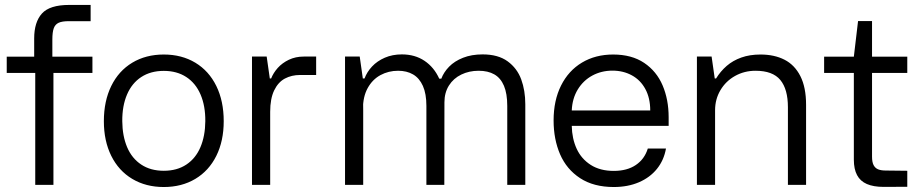

<svg xmlns="http://www.w3.org/2000/svg" viewBox="-20 -750 3740 779"><path d="M260.7 -730H347.7V-664.1H259.3Q231.9 -664.1 217.8 -657.5Q203.6 -650.9 198 -635Q192.4 -619.1 192.4 -589.4V-520H118.7V-594.2Q118.7 -660.2 150.1 -695.1Q181.6 -730 260.7 -730ZM7.3 -520H355V-454.1H7.3ZM196.8 -502.4V0H123V-502.4Z M401.4 -258.3Q401.4 -339.8 431.4 -401.1Q461.4 -462.4 516.6 -495.6Q571.8 -528.8 644.5 -528.8V-462.4Q591.3 -462.4 553.2 -437.5Q515.1 -412.6 495.4 -366.5Q475.6 -320.3 476.1 -258.3Q476.6 -198.2 495.8 -152.8Q515.1 -107.4 553 -82.3Q590.8 -57.1 644.5 -57.1V8.8Q571.8 8.8 516.6 -24.2Q461.4 -57.1 431.4 -117.7Q401.4 -178.2 401.4 -258.3ZM813 -258.3Q813.5 -320.3 793.7 -366.5Q773.9 -412.6 735.8 -437.5Q697.8 -462.4 644.5 -462.4V-528.8Q717.3 -528.8 772.5 -495.6Q827.6 -462.4 857.7 -401.1Q887.7 -339.8 887.7 -258.3Q887.7 -178.2 857.7 -117.7Q827.6 -57.1 772.5 -24.2Q717.3 8.8 644.5 8.8V-57.1Q698.2 -57.1 736.1 -82.3Q773.9 -107.4 793.2 -152.8Q812.5 -198.2 813 -258.3Z M1074.7 -431.6H1080.1Q1088.9 -454.1 1106.9 -474.4Q1125 -494.6 1152.1 -507.6Q1179.2 -520.5 1212.4 -520.5H1262.7V-445.8H1197.8Q1163.1 -445.8 1135.7 -431.2Q1108.4 -416.5 1092.3 -383.1Q1076.2 -349.6 1076.2 -296.4ZM1074.7 -431.6 1076.2 -302.7V0H1002.4V-520.5H1062Z M1452.1 -431.6 1453.6 -302.7V0H1379.9V-520.5H1439.5ZM1595.2 -462.9Q1556.2 -462.9 1523.7 -445.3Q1491.2 -427.7 1471.9 -392.8Q1452.6 -357.9 1452.6 -308.1L1450.2 -431.6H1459Q1468.8 -458 1489.5 -480.2Q1510.3 -502.4 1541.3 -515.9Q1572.3 -529.3 1610.4 -529.3Q1663.6 -529.3 1702.4 -503.2Q1741.2 -477.1 1762.2 -430.7H1770.5Q1780.3 -457 1802.2 -479.5Q1824.2 -502 1858.6 -515.6Q1893.1 -529.3 1938 -529.3Q2001 -529.3 2039.6 -501.2Q2078.1 -473.1 2094.7 -428Q2111.3 -382.8 2111.3 -326.7V0H2038.1V-320.3Q2038.1 -370.1 2024.7 -401.9Q2011.2 -433.6 1985.6 -448.2Q1960 -462.9 1921.9 -462.9Q1883.3 -462.9 1851.6 -447.5Q1819.8 -432.1 1801.5 -403.1Q1783.2 -374 1783.2 -335L1782.7 0H1710V-320.3Q1710 -369.6 1695.8 -401.4Q1681.6 -433.1 1656 -448Q1630.4 -462.9 1595.2 -462.9Z M2226.1 -261.2Q2226.1 -342.3 2256.3 -402.8Q2286.6 -463.4 2341.3 -496.1Q2396 -528.8 2467.8 -528.8Q2543 -528.8 2593.5 -494.9Q2644 -460.9 2668.5 -403.3Q2692.9 -345.7 2692.9 -274.4V-239.3H2299.8Q2300.8 -187.5 2319.8 -146.2Q2338.9 -105 2377 -80.8Q2415 -56.6 2470.2 -56.6Q2524.4 -56.6 2559.8 -80.6Q2595.2 -104.5 2608.4 -147.5H2682.1Q2673.8 -100.1 2645.5 -64.9Q2617.2 -29.8 2572.3 -10.5Q2527.3 8.8 2470.2 8.8Q2388.7 8.8 2333.7 -27.1Q2278.8 -63 2252.4 -124Q2226.1 -185.1 2226.1 -261.2ZM2464.8 -463.4Q2420.4 -463.4 2383.5 -443.6Q2346.7 -423.8 2324.2 -387Q2301.8 -350.1 2299.8 -301.8H2618.2Q2618.2 -352.1 2598.4 -388.7Q2578.6 -425.3 2543.7 -444.3Q2508.8 -463.4 2464.8 -463.4Z M2879.9 -431.6 2881.3 -302.7V0H2807.6V-520.5H2867.2ZM3045.4 -462.9Q3000 -462.9 2962.4 -441.9Q2924.8 -420.9 2903.1 -384.3Q2881.3 -347.7 2881.3 -302.7L2879.9 -431.6H2885.3Q2903.3 -460.9 2928.5 -482.7Q2953.6 -504.4 2987.8 -516.6Q3022 -528.8 3065.4 -528.8Q3121.6 -528.8 3162.8 -507.8Q3204.1 -486.8 3227.3 -441.2Q3250.5 -395.5 3250.5 -324.7V0H3176.8V-314.9Q3176.8 -388.2 3146 -425.5Q3115.2 -462.9 3045.4 -462.9Z M3444.3 -102.1V-520L3461.4 -664.6H3518.1V-114.3Q3518.1 -92.3 3524.4 -80.1Q3530.8 -67.9 3542.7 -63Q3554.7 -58.1 3573.7 -58.1L3661.1 -57.1V7.8L3565.9 8.3Q3523.9 8.3 3497.1 -3.4Q3470.2 -15.1 3457.3 -39.6Q3444.3 -64 3444.3 -102.1ZM3323.7 -520H3661.1V-454.1H3323.7Z"/></svg>

Font: Wand UI Pro
Style: Regular
Weight: 400
Designer: Andreas Faust
Version: Version 1.003;FEAKit 1.0